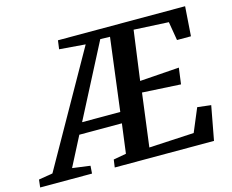

<svg xmlns="http://www.w3.org/2000/svg" viewBox="-195 -890 1251 1037"><g transform="rotate(-15 430.5 -371.5)"><path d="M-92 0 -87 -43 -8.5 -56 345.5 -683 200 -694.5 206.5 -743H917.5L906 -578H828L810.5 -682.5L616 -692.5L578.5 -416L799 -431.5L787 -341L572 -353L533.5 -56L785 -69.5L839.5 -199.5L915.5 -190.5L880 0H325L331 -43L402.5 -56L424 -220.5H186L101.5 -56.5L201 -43L198 0ZM218 -282H431.5L483 -688.5L429 -690Z"/></g></svg>

Font: Merriweather 24pt SemiBold
Style: Italic
Weight: 600
Italic angle: -7.8°
Version: Version 2.101